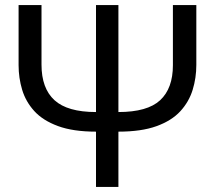

<svg xmlns="http://www.w3.org/2000/svg" viewBox="-20 -734 844 754"><path d="M751 -714V-479Q751 -428 736.5 -381Q722 -334 688 -297Q654 -260 594.5 -238.5Q535 -217 445 -217V0H357V-217Q267 -217 207.5 -239Q148 -261 114.5 -298Q81 -335 67 -381.5Q53 -428 53 -478V-714H143V-480Q143 -387 194 -340.5Q245 -294 357 -294V-714H445V-294Q559 -294 609 -340.5Q659 -387 659 -478V-714Z"/></svg>

Font: Apis
Style: Regular
Weight: 400
Designer: Monotype Design Team
Foundry: Monotype Imaging Inc.
Version: Version 2.000; build 0001